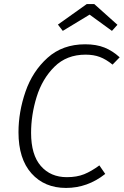

<svg xmlns="http://www.w3.org/2000/svg" viewBox="-20 -914 609 945"><path d="M569 -632 534 -596Q502 -622 471.5 -633.5Q441 -645 401 -645Q308 -645 248 -585.5Q188 -526 160.5 -437.5Q133 -349 133 -260Q133 -152 181 -97Q229 -42 309 -42Q358 -42 394 -56.5Q430 -71 469 -100L498 -58Q411 11 305 11Q199 11 135 -60.5Q71 -132 71 -263Q71 -363 105.5 -463Q140 -563 214 -629.5Q288 -696 399 -696Q454 -696 494 -680Q534 -664 569 -632ZM265 -793 407 -894H444L558 -792L531 -762L421 -842L289 -762Z"/></svg>

Font: FiraGO Light
Style: Italic
Weight: 300
Italic angle: -8°
Designer: bBox Type GmbH
Foundry: bBox Type GmbH
Version: Version 1.001